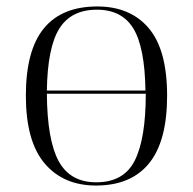

<svg xmlns="http://www.w3.org/2000/svg" viewBox="-20 -564 596 594"><path d="M277 10Q176 10 118 -58.5Q60 -127 60 -268Q60 -408 115.5 -476Q171 -544 281 -544Q383 -544 440 -477Q497 -410 497 -268Q497 -127 441 -58.5Q385 10 277 10ZM430 -284Q428 -418 392.5 -476Q357 -534 280 -534Q200 -534 163.5 -475.5Q127 -417 125 -284ZM278 0Q363 0 397 -67.5Q431 -135 431 -274H125Q126 -131 161.5 -65.5Q197 0 278 0Z"/></svg>

Font: Noto Serif Display Light
Style: Regular
Weight: 300
Designer: Monotype Design Team
Foundry: Monotype Imaging Inc.
Version: Version 2.009